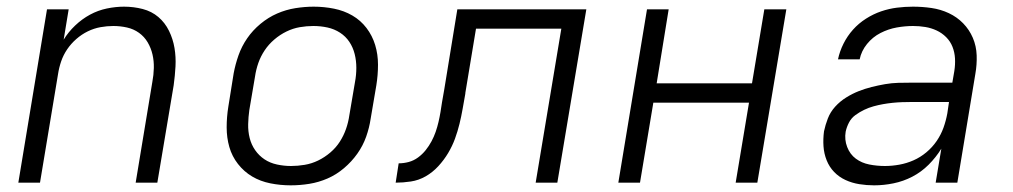

<svg xmlns="http://www.w3.org/2000/svg" viewBox="-20 -548 3040 576"><path d="M35 0 121 -520H186L171 -429Q185 -452 205.5 -471.5Q226 -491 250 -504Q274 -517 300.5 -522.5Q327 -528 352 -528Q381 -528 408 -521Q435 -514 455 -497Q475 -480 487 -455.5Q499 -431 503.5 -404Q508 -377 506.5 -349Q505 -321 501 -292L452 0H387L437 -302Q441 -323 441.5 -344Q442 -365 437.5 -384.5Q433 -404 423 -421Q413 -438 397 -449.5Q381 -461 361 -465.5Q341 -470 320 -470Q301 -470 281.5 -466.5Q262 -463 243.5 -454Q225 -445 209 -431Q193 -417 181.5 -400Q170 -383 163.5 -364Q157 -345 154 -325L100 0Z M852 8Q852 8 852 8Q852 8 852 8Q821 8 791 2Q761 -4 736.5 -18.5Q712 -33 694 -56Q676 -79 668 -107Q660 -135 660 -166Q660 -197 665 -228L681 -328Q686 -355 695.5 -382Q705 -409 721.5 -433Q738 -457 761.5 -476.5Q785 -496 811.5 -507.5Q838 -519 866 -523.5Q894 -528 921 -528Q921 -528 921 -528Q921 -528 921 -528Q952 -528 982 -522Q1012 -516 1037 -501.5Q1062 -487 1079.5 -464Q1097 -441 1105.5 -413Q1114 -385 1114 -354Q1114 -323 1109 -292L1092 -192Q1088 -165 1078.5 -138Q1069 -111 1052 -87Q1035 -63 1012 -43.5Q989 -24 962.5 -12.5Q936 -1 908 3.5Q880 8 852 8ZM853 -50Q873 -50 894 -53.5Q915 -57 934.5 -66.5Q954 -76 971 -90.5Q988 -105 999.5 -123Q1011 -141 1018 -161Q1025 -181 1028 -202L1045 -302Q1049 -323 1049 -344.5Q1049 -366 1044 -386Q1039 -406 1028 -422.5Q1017 -439 1000 -450Q983 -461 962.5 -465.5Q942 -470 920 -470Q900 -470 879.5 -466.5Q859 -463 839.5 -453.5Q820 -444 803 -429.5Q786 -415 774 -397Q762 -379 755 -359Q748 -339 745 -318L728 -218Q725 -197 724.5 -175.5Q724 -154 729 -134Q734 -114 745.5 -97.5Q757 -81 773.5 -70Q790 -59 811 -54.5Q832 -50 853 -50Z M1167 0 1176 -58Q1191 -58 1206 -62Q1221 -66 1234 -75.5Q1247 -85 1257 -97.5Q1267 -110 1274.5 -124Q1282 -138 1287 -152.5Q1292 -167 1295.5 -182Q1299 -197 1301.5 -212Q1304 -227 1306 -241Q1308 -251 1309.5 -261Q1311 -271 1313 -281L1352 -520H1739L1652 0H1587L1664 -462H1408L1376 -269Q1376 -269 1376 -269Q1376 -269 1376 -269V-267Q1372 -245 1368 -222Q1364 -199 1358.5 -176.5Q1353 -154 1345 -132Q1337 -110 1324.5 -89Q1312 -68 1295 -49.5Q1278 -31 1257 -19Q1236 -7 1212.5 -3.5Q1189 0 1167 0Z M1835 0 1921 -520H1986L1950 -298H2236L2273 -520H2339L2252 0H2187L2227 -240H1940L1900 0Z M2603 8Q2603 8 2603 8Q2603 8 2603 8H2602Q2580 8 2558 4.5Q2536 1 2516.5 -8Q2497 -17 2482.5 -32Q2468 -47 2460 -67Q2452 -87 2450.5 -109Q2449 -131 2452 -154Q2456 -173 2463.5 -192.5Q2471 -212 2485.5 -228Q2500 -244 2518.5 -255.5Q2537 -267 2556 -274.5Q2575 -282 2595 -287Q2615 -292 2635 -295.5Q2655 -299 2675 -299.5Q2695 -300 2714 -300H2837L2843 -335Q2846 -354 2845 -372.5Q2844 -391 2837.5 -407.5Q2831 -424 2818.5 -436.5Q2806 -449 2790 -456.5Q2774 -464 2756 -467Q2738 -470 2719 -470Q2695 -470 2670 -465.5Q2645 -461 2621.5 -449Q2598 -437 2581 -416Q2564 -395 2559 -370H2494Q2499 -394 2510.5 -417Q2522 -440 2539 -459Q2556 -478 2578 -492Q2600 -506 2623.5 -514Q2647 -522 2671 -525Q2695 -528 2719 -528Q2747 -528 2774.5 -524Q2802 -520 2826.5 -508.5Q2851 -497 2869.5 -478Q2888 -459 2898.5 -434.5Q2909 -410 2910 -382Q2911 -354 2906 -326L2852 0H2787L2804 -102Q2788 -76 2766 -54Q2744 -32 2717 -18Q2690 -4 2660.5 2Q2631 8 2603 8ZM2635 -50Q2656 -50 2678 -54Q2700 -58 2720.5 -67Q2741 -76 2759 -91Q2777 -106 2790 -125Q2803 -144 2810.5 -165Q2818 -186 2822 -208L2827 -242H2714Q2700 -242 2686 -241.5Q2672 -241 2657.5 -239.5Q2643 -238 2629 -235.5Q2615 -233 2600.5 -229Q2586 -225 2572.5 -218.5Q2559 -212 2546.5 -203Q2534 -194 2527 -180.5Q2520 -167 2517 -153Q2513 -129 2521.5 -107Q2530 -85 2547.5 -72Q2565 -59 2588 -54.5Q2611 -50 2635 -50Z"/></svg>

Font: Iosevka SS04 Light Extended
Style: Italic
Weight: 300
Width: 7
Italic angle: -9°
Monospace: yes
Designer: Belleve Invis
Foundry: Belleve Invis
Version: Version 19.0.0; ttfautohint (v1.8.4)